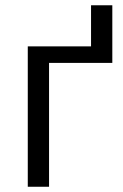

<svg xmlns="http://www.w3.org/2000/svg" viewBox="-20 -712 468 732"><path d="M408.2 -472.2H167V0H85.9V-535.2H327.1V-691.9H408.2Z"/></svg>

Font: XL-Viking
Style: Regular
Weight: 400
Foundry: Ascender Corporation
Version: Version 1.10 March 23, 2015